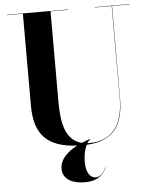

<svg xmlns="http://www.w3.org/2000/svg" viewBox="-63 -801 849 1076"><g transform="rotate(-5 362.0 -263.5)"><path d="M494.5 150 493.5 149C476.5 179 461.5 201 432.5 201C403.5 201 379.5 169 379.5 112C379.5 70.5 387.5 37 399 14.5C546 7.5 608 -72.5 607.5 -230L608 -748H707V-750H511.5V-748H606V-230C606 -66.5 533 6.5 414 6.5C410.5 6.5 407 6.5 403.5 6C409 -3.5 415.5 -10 422 -14L420.5 -16C405 -11 388.5 -5.5 372 1.5C279.5 -21.5 262 -124 262 -240V-748H362V-750H17V-748H106.5V-230C106.5 -67 179.5 6.5 345 14.5C292 42 246.5 82.5 246.5 137C246.5 197 303.5 223 369.5 223C455.5 223 479.5 178 494.5 150Z"/></g></svg>

Font: Bodoni* 96pt
Style: Bold
Weight: 700
Version: Version 2.3